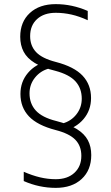

<svg xmlns="http://www.w3.org/2000/svg" viewBox="-20 -760 540 930"><path d="M283 -162Q324 -173 350 -206Q376 -239 376 -282Q376 -332 346 -365.5Q316 -399 248 -417Q186 -432 148.5 -455Q111 -478 94.5 -509.5Q78 -541 78 -582Q78 -654 124.5 -697Q171 -740 250 -740Q329 -740 405 -707V-662Q364 -681 326 -689.5Q288 -698 250 -698Q193 -698 159.5 -667.5Q126 -637 126 -585Q126 -538 155 -507.5Q184 -477 250 -460Q339 -437 380 -393.5Q421 -350 421 -285Q421 -226 384.5 -183Q348 -140 287 -126ZM250 150Q170 150 95 117V72Q136 90 174 99Q212 108 250 108Q307 108 340.5 77Q374 46 374 -5Q374 -53 345 -83Q316 -113 250 -130Q161 -153 120 -196.5Q79 -240 79 -305Q79 -364 115.5 -407Q152 -450 213 -464L217 -428Q176 -417 149.5 -384Q123 -351 123 -308Q123 -258 153.5 -224.5Q184 -191 252 -174Q315 -158 352 -135Q389 -112 405.5 -81Q422 -50 422 -9Q422 64 375.5 107Q329 150 250 150Z"/></svg>

Font: M PLUS Code Latin Light
Style: Regular
Weight: 300
Designer: Coji Morishita
Foundry: UNDERFOREST DESIGN
Version: Version 1.002; ttfautohint (v1.8.3)